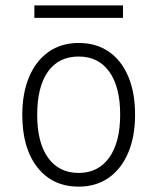

<svg xmlns="http://www.w3.org/2000/svg" viewBox="-20 -683 586 715"><path d="M273 12Q175.5 12 119.2 -59.8Q63 -131.5 63 -255Q63 -337 88.8 -397.2Q114.5 -457.5 161.5 -490.2Q208.5 -523 273 -523Q338 -523 385 -490.8Q432 -458.5 457.5 -398.5Q483 -338.5 483 -256Q483 -174 457.2 -113.8Q431.5 -53.5 384.5 -20.8Q337.5 12 273 12ZM273 -39Q346 -39 386.8 -96.2Q427.5 -153.5 427.5 -256Q427.5 -359.5 387 -416Q346.5 -472.5 273 -472.5Q198.5 -472.5 158.5 -416.2Q118.5 -360 118.5 -255Q118.5 -152 159 -95.5Q199.5 -39 273 -39ZM108 -616.5V-663H438V-616.5Z"/></svg>

Font: Overpass ExtraLight
Style: Regular
Weight: 250
Designer: Delve Withrington, Dave Bailey, Thomas Jockin
Foundry: Delve Fonts LLC
Version: Version 4.000